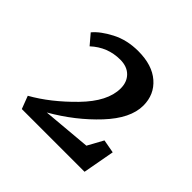

<svg xmlns="http://www.w3.org/2000/svg" viewBox="-108 -684 593 593"><g transform="rotate(45 188.5 -387.5)"><path d="M55 -197 39 -239Q103 -275 164.5 -338Q226 -401 226 -458Q226 -486 209 -503Q192 -520 162 -520Q107 -520 66 -482L38 -515Q57 -538 95.5 -558Q134 -578 183 -578Q244 -578 278.5 -548Q313 -518 313 -470Q313 -414 255 -352Q197 -290 117 -244L276 -258L304 -309L348 -301L329 -197Z"/></g></svg>

Font: Aikya SemiBold
Style: Regular
Weight: 600
Designer: Neelakash Kshetrimayum (Latin subset based on Merriweather by Eben Sorkin)
Foundry: Brand New Type
Version: Version 1.00 b005